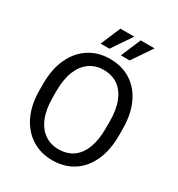

<svg xmlns="http://www.w3.org/2000/svg" viewBox="-213 -1054 1113 1201"><g transform="rotate(30 344.0 -454.0)"><path d="M629.9 -332.5Q629.9 -226.1 594.7 -149.4Q559.6 -72.8 495.6 -31.5Q431.6 9.8 344.7 9.8Q260.7 9.8 195.8 -31.5Q130.9 -72.8 94.2 -149.4Q57.6 -226.1 57.6 -332.5V-377.9Q57.6 -484.4 94 -561.3Q130.4 -638.2 195.1 -679.4Q259.8 -720.7 343.8 -720.7Q430.7 -720.7 494.9 -679.4Q559.1 -638.2 594.5 -561.3Q629.9 -484.4 629.9 -377.9ZM536.1 -378.9Q536.1 -463.9 513.2 -522.2Q490.2 -580.6 447.3 -610.8Q404.3 -641.1 343.8 -641.1Q285.6 -641.1 242.4 -610.8Q199.2 -580.6 175.5 -522.2Q151.9 -463.9 151.9 -378.9V-332.5Q151.9 -247.1 175.8 -188.5Q199.7 -129.9 243.2 -99.6Q286.6 -69.3 344.7 -69.3Q405.8 -69.3 448.5 -99.6Q491.2 -129.9 513.7 -188.5Q536.1 -247.1 536.1 -332.5ZM303.7 -916.5H403.8L306.6 -773.4H243.2ZM450.2 -916.5H550.3L453.1 -773.4H389.6Z"/></g></svg>

Font: Heebo
Style: Regular
Weight: 400
Designer: Oded Ezer
Foundry: Ezer Type House
Version: Version 3.100